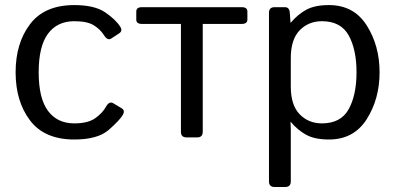

<svg xmlns="http://www.w3.org/2000/svg" viewBox="-20 -541 1556 756"><path d="M41.5 -256.3Q41.5 -371.1 98.4 -446Q155.3 -521 272.5 -521Q351.6 -521 393.3 -492.9Q435.1 -464.8 453.6 -435.5Q463.9 -419.4 449.2 -409.7L418.5 -389.6Q403.8 -379.4 389.2 -402.8Q375 -425.3 349.4 -441.4Q323.7 -457.5 272.5 -457.5Q205.6 -457.5 168.9 -408.2Q132.3 -358.9 132.3 -256.3Q132.3 -153.8 168.9 -104.5Q205.6 -55.2 272.5 -55.2Q326.7 -55.2 355.5 -75.9Q384.3 -96.7 397.5 -121.1Q410.2 -144 426.3 -134.3L459 -114.7Q473.6 -106 463.4 -88.4Q451.2 -67.4 408 -29.5Q364.7 8.3 272.5 8.3Q155.3 8.3 98.4 -66.7Q41.5 -141.6 41.5 -256.3Z M538.6 -446.8Q516.6 -446.8 516.6 -463.9V-495.6Q516.6 -512.7 538.6 -512.7H932.1Q954.1 -512.7 954.1 -495.6V-463.9Q954.1 -446.8 932.1 -446.8H778.3V-22Q778.3 0 756.3 0H714.4Q692.4 0 692.4 -22V-446.8Z M1061 195.3Q1039.1 195.3 1039.1 173.3V-490.7Q1039.1 -512.7 1061 -512.7H1102.1Q1119.6 -512.7 1121.1 -490.7L1124 -451.7H1125Q1151.9 -483.9 1185.5 -502.4Q1219.2 -521 1275.4 -521Q1373 -521 1423.8 -441.2Q1474.6 -361.3 1474.6 -256.3Q1474.6 -151.4 1423.8 -71.5Q1373 8.3 1275.4 8.3Q1219.2 8.3 1185.5 -10.3Q1151.9 -28.8 1125 -61H1124Q1125 -46.4 1125 -31.2V173.3Q1125 195.3 1103 195.3ZM1125 -200.2Q1125 -127 1159.9 -91.1Q1194.8 -55.2 1247.6 -55.2Q1321.8 -55.2 1352.8 -110.8Q1383.8 -166.5 1383.8 -256.3Q1383.8 -346.2 1352.8 -401.9Q1321.8 -457.5 1247.6 -457.5Q1194.8 -457.5 1159.9 -421.6Q1125 -385.7 1125 -312.5Z"/></svg>

Font: Istok
Style: Regular
Weight: 500
Designer: Andrey V. Panov
Foundry: Andrey V. Panov
Version: Version 1.0.3